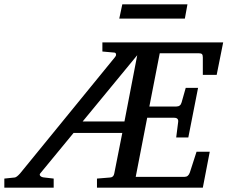

<svg xmlns="http://www.w3.org/2000/svg" viewBox="-73 -867 1051 887"><path d="M958 -671 928 -521H864V-602Q864 -613 860 -617Q856 -621 845 -621H665L617 -375H742Q761 -375 766 -394L785 -461H842L797 -232H741L750 -303Q753 -323 731 -323H607L554 -50H780Q797 -50 804 -70L835 -166H896L864 0H375V-42L436 -47Q452 -48 455 -66L492 -253H267L113 -66Q108 -60 113.5 -54Q119 -48 132 -47L175 -42V0H-53V-42L-5 -47Q4 -48 20 -66L459 -604Q464 -610 463 -616.5Q462 -623 456 -624L400 -629V-671ZM561 -612 309 -306H502ZM793 -847 781 -781H478L492 -847Z"/></svg>

Font: Veleka
Style: Italic
Weight: 400
Italic angle: -12°
Designer: Stefan Peev, Context Ltd, 2016; SIL International, 1997-2014.
Foundry: Stefan Peev, Context Ltd, 2016
Version: Version 1.000